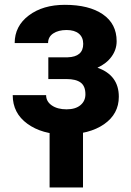

<svg xmlns="http://www.w3.org/2000/svg" viewBox="-20 -558 554 811"><path d="M33.7 0ZM331.5 -372.6Q331.5 -400.4 313.2 -415.8Q294.9 -431.2 261.2 -431.2Q226.6 -431.2 204.8 -416.7Q183.1 -402.3 183.1 -376H42Q42 -447.8 101.6 -492.7Q161.1 -537.6 253.9 -537.6Q356 -537.6 414.3 -497.6Q472.7 -457.5 472.7 -383.8Q472.7 -348.6 451.4 -319.1Q430.2 -289.6 391.6 -272Q481.9 -240.2 481.9 -149.4Q481.9 -76.7 419.7 -33.4Q357.4 9.8 253.9 9.8Q157.7 9.8 95.7 -35.2Q33.7 -80.1 33.7 -156.2H174.8Q174.8 -129.4 198.7 -112.8Q222.7 -96.2 261.2 -96.2Q298.8 -96.2 319.8 -113.8Q340.8 -131.3 340.8 -159.7Q340.8 -194.3 320.8 -209.2Q300.8 -224.1 260.7 -224.1H184.1V-315.9H265.6Q331.5 -317.9 331.5 -372.6ZM330.6 233.9H189.5V-40.5H330.6Z"/></svg>

Font: Roboto
Style: Bold
Weight: 700
Designer: Google
Version: Version 2.134; 2016; ttfautohint (v1.6)